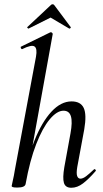

<svg xmlns="http://www.w3.org/2000/svg" viewBox="-20 -878 488 907"><path d="M62 8Q46 8 40.5 6Q35 4 35 1Q35 -2 40.5 -25Q46 -48 50 -74L150 -610Q157 -649 143 -658.5Q129 -668 85 -646Q81 -645 78.5 -651Q76 -657 80 -658L217 -725Q222 -727 226 -723Q230 -719 229 -717L101 -9Q98 8 62 8ZM317 9Q289 9 282 -14Q275 -37 284 -89L313 -248Q323 -302 315 -328.5Q307 -355 280 -355Q249 -355 215 -314.5Q181 -274 151 -197Q121 -120 101 -9L87 -10Q108 -127 143 -214.5Q178 -302 223 -350.5Q268 -399 318 -399Q361 -399 375.5 -368Q390 -337 378 -267L345 -89Q340 -59 344.5 -46.5Q349 -34 360 -34Q372 -34 387.5 -46Q403 -58 423 -77Q426 -81 430.5 -77Q435 -73 431 -69Q399 -32 372 -11.5Q345 9 317 9ZM115 -743Q114 -742 110.5 -745.5Q107 -749 109 -750L219 -853Q223 -858 228.5 -858Q234 -858 237 -853L314 -750Q316 -749 313 -745.5Q310 -742 307 -743L219 -795Z"/></svg>

Font: Cormorant Garamond Light Medium
Style: Italic
Weight: 500
Italic angle: -10°
Version: Version 4.001